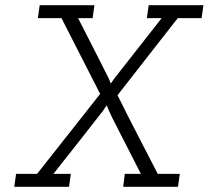

<svg xmlns="http://www.w3.org/2000/svg" viewBox="-20 -720 804 740"><path d="M133 -700 126 -650H217L366 -358L123 -50H42L35 0H246L253 -50H186Q234 -111 281.5 -171Q329 -231 377 -293L391 -314Q396 -303 401 -291Q406 -279 412 -267L523 -50H461L455 0H666L673 -50H588Q549 -126 510 -201Q471 -276 433 -353Q491 -427 548.5 -501Q606 -575 665 -650H757L764 -700H553L546 -650H603L421 -418L407 -398L399 -418Q370 -476 340.5 -533.5Q311 -591 281 -650H337L344 -700Z"/></svg>

Font: Josefin Slab Thin Medium
Style: Italic
Weight: 500
Italic angle: -12°
Version: Version 2.000